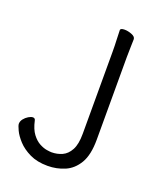

<svg xmlns="http://www.w3.org/2000/svg" viewBox="-134 -793 761 898"><g transform="rotate(20 246.0 -344.0)"><path d="M313 -589Q313 -620 311.5 -649Q310 -678 310 -695Q310 -705 331 -705Q348 -705 367 -697.5Q386 -690 386 -677Q386 -665 385 -639.5Q384 -614 384 -588V-177Q384 -101 359 -59Q334 -17 294 0Q254 17 209 17Q157 17 120 -1Q83 -19 60 -44Q37 -69 26.5 -91.5Q16 -114 16 -122Q16 -135 25 -146.5Q34 -158 46.5 -165.5Q59 -173 68 -173Q79 -173 81 -162Q90 -121 107.5 -98Q125 -75 145 -64.5Q165 -54 181.5 -51.5Q198 -49 205 -49Q233 -49 257.5 -60Q282 -71 297.5 -99.5Q313 -128 313 -180Z"/></g></svg>

Font: Moon Stars Kai T
Style: Regular
Weight: 400
Designer: GuiWonder
Version: Version 1.101